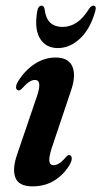

<svg xmlns="http://www.w3.org/2000/svg" viewBox="-20 -652 360 681"><path d="M170 -66Q179 -66 189.5 -72.2Q200 -78.5 215 -96Q221.5 -103 226.5 -102Q232.5 -101.5 234.2 -93.2Q236 -85 229 -71Q208.5 -34.5 174.5 -12.8Q140.5 9 95 9Q47 9 34.8 -21.5Q22.5 -52 41 -105L109 -304.5Q121 -338.5 119.2 -353.5Q117.5 -368.5 104 -368.5Q94.5 -368.5 83.8 -361.8Q73 -355 56.5 -336.5Q50 -330.5 45 -331.5Q39 -332 37.2 -339.8Q35.5 -347.5 42.5 -360.5Q66 -400.5 101.5 -424.2Q137 -448 177.5 -448Q222.5 -448 236.5 -416.5Q250.5 -385 232 -331L164.5 -130Q153 -95 155 -80.5Q157 -66 170 -66ZM202 -556.5Q256.5 -556.5 295.4 -620Q303.1 -632 310.9 -632Q323.9 -632 317.4 -610.5Q299.2 -548 263.4 -514.8Q227.5 -481.5 185.2 -481.5Q142.9 -481.5 122.1 -515Q101.4 -548.5 111.8 -611Q115.2 -632 127.7 -632Q135.5 -632 138.1 -620Q142.4 -586 158.6 -571.2Q174.8 -556.5 202 -556.5Z"/></svg>

Font: Fraunces 144pt Soft SemiBold
Style: Italic
Weight: 600
Italic angle: -16°
Version: Version 1.000;[b76b70a41]